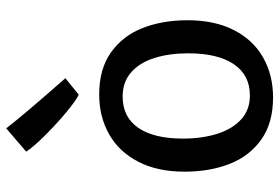

<svg xmlns="http://www.w3.org/2000/svg" viewBox="-163 -748 918 632"><g transform="rotate(-90 296.0 -432.0)"><path d="M300.8 -564.5Q385.3 -564.5 439.9 -525.4Q494.6 -486.3 520 -420.9Q545.4 -355.5 545.4 -273.4Q545.4 -184.1 512.7 -120.6Q480 -57.1 422.4 -24.7Q364.7 7.8 291 7.8Q207 7.8 152.3 -31.2Q97.7 -70.3 72.3 -135.7Q46.9 -201.2 46.9 -283.2Q46.9 -372.6 79.6 -435.8Q112.3 -499 169.9 -531.7Q227.5 -564.5 300.8 -564.5ZM294.4 -487.3Q226.6 -487.3 191.2 -435.8Q155.8 -384.3 155.8 -288.6Q155.8 -226.6 171.4 -176.5Q187 -126.5 218.8 -97.4Q250.5 -68.4 297.4 -68.4Q365.2 -68.4 400.9 -121.6Q436.5 -174.8 436.5 -271.5Q436.5 -334 421.1 -382.6Q405.8 -431.2 374 -459.2Q342.3 -487.3 294.4 -487.3ZM112.8 -804.7 189.5 -870.6Q236.8 -809.6 338.9 -693.8L354.5 -675.8L300.3 -631.8Q281.2 -640.6 242.2 -673.1Q203.1 -705.6 165.8 -743.2Q128.4 -780.8 112.8 -804.7Z"/></g></svg>

Font: Merriweather Sans
Style: Regular
Weight: 400
Designer: Eben Sorkin
Foundry: Eben Sorkin
Version: Version 1.006; ttfautohint (v1.4.1) -l 6 -r 50 -G 0 -x 11 -H